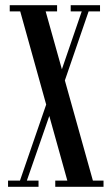

<svg xmlns="http://www.w3.org/2000/svg" viewBox="-20 -720 430 740"><path d="M11 0V-24H57L158 -317L58 -676H17.5V-700H200V-676H156L218.5 -453L295 -676H252.5V-700H365.5V-676H321.5L230 -410L338 -24H379V0H193V-24H239.5L170 -273L83.5 -24H128.5V0Z"/></svg>

Font: Imbue 50pt Medium
Style: Regular
Weight: 500
Designer: Tyler Finck
Foundry: Etcetera Type Company
Version: Version 1.102; ttfautohint (v1.8.3)